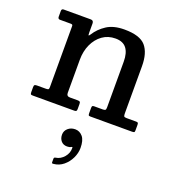

<svg xmlns="http://www.w3.org/2000/svg" viewBox="-151 -649 990 1092"><g transform="rotate(20 343.5 -103.5)"><path d="M114.5 -458H51Q38.5 -458 38.5 -472.5V-506.5Q38.5 -520 51 -520H215Q232.5 -520 232.5 -501.5V-448.5Q232.5 -429.5 235.2 -430Q238 -430.5 243.5 -439Q268 -478 309.2 -504.8Q350.5 -531.5 415.5 -531.5Q509.5 -531.5 544.8 -490.5Q580 -449.5 580 -369V-84.5Q580 -71 582.8 -66.5Q585.5 -62 599 -62H656.5Q665 -62 667.5 -58.8Q670 -55.5 670 -46.5V-13Q670 -3.5 666 -1.8Q662 0 652.5 0H401Q392.5 0 390.8 -3.8Q389 -7.5 389 -16.5V-46.5Q389 -55 391.2 -58.5Q393.5 -62 402 -62H453Q465.5 -62 469.5 -65.2Q473.5 -68.5 473.5 -81.5V-357.5Q473.5 -410.5 452.2 -438.2Q431 -466 385.5 -466Q340.5 -466 306.8 -441.8Q273 -417.5 254 -376Q235 -334.5 235 -283V-82.5Q235 -62 255.5 -62H301.5Q312 -62 315.8 -59Q319.5 -56 319.5 -45V-15.5Q319.5 -6 316.2 -3Q313 0 304 0H52.5Q43 0 40.8 -3.5Q38.5 -7 38.5 -16.5V-45.5Q38.5 -56 42.5 -59Q46.5 -62 56.5 -62H110Q120.5 -62 124.5 -64.5Q128.5 -67 128.5 -77V-447.5Q128.5 -454.5 125.2 -456.2Q122 -458 114.5 -458ZM285.5 151.5Q285.5 128.5 303.2 113Q321 97.5 346.5 97.5Q373.5 97.5 392 119.2Q410.5 141 410.5 187.5Q410.5 218.5 396 249Q381.5 279.5 355.8 300.8Q330 322 296.5 325Q291 325.5 288.8 324.8Q286.5 324 286.5 318V297Q286.5 288.5 296.5 287.5Q325 283.5 346.2 258.8Q367.5 234 366.5 201.5Q366 195.5 358 200.5Q350 205.5 335 205.5Q312 205.5 298.8 190.2Q285.5 175 285.5 151.5Z"/></g></svg>

Font: Besley Medium
Style: Regular
Weight: 500
Designer: Owen Earl
Foundry: indestructible type*
Version: Version 2.001; ttfautohint (v1.8.3)